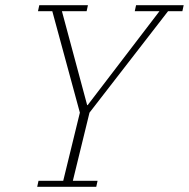

<svg xmlns="http://www.w3.org/2000/svg" viewBox="-20 -718 726 738"><path d="M128 -23H223L287 -285L181 -675H126L131 -698H318L313 -675H218L315 -314H317L593 -675H498L503 -698H686L681 -675H626L324 -285L260 -23H355L350 0H123Z"/></svg>

Font: IBM Plex Serif ExtraLight
Style: Italic
Weight: 200
Italic angle: -14°
Designer: Mike Abbink, Paul van der Laan, Pieter van Rosmalen
Foundry: Bold Monday
Version: Version 2.5